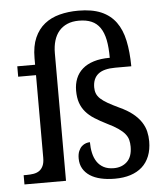

<svg xmlns="http://www.w3.org/2000/svg" viewBox="-54 -811 755 870"><g transform="rotate(-5 323.5 -376.5)"><path d="M433.1 -38.1Q469.7 -38.1 493.4 -60.5Q517.1 -83 517.1 -128.9Q517.1 -145.5 513.4 -159.7Q509.8 -173.8 499 -187Q488.3 -200.2 469.2 -213.4Q450.2 -226.6 419.9 -241.2Q388.7 -256.8 364.7 -272Q340.8 -287.1 325 -305.7Q309.1 -324.2 301 -347.7Q293 -371.1 293 -402.8Q293 -433.1 303 -458Q313 -482.9 333.3 -500.7Q353.5 -518.6 384.5 -528.3Q415.5 -538.1 458 -538.1Q458 -585.4 451.2 -619.4Q444.3 -653.3 429.2 -675.3Q414.1 -697.3 390.4 -707.5Q366.7 -717.8 333 -717.8Q302.7 -717.8 280 -708Q257.3 -698.2 242.2 -680.4Q227.1 -662.6 219.5 -637.2Q211.9 -611.8 211.9 -580.1V0H22.9V-42H36.1Q53.2 -42 68.1 -44.4Q83 -46.9 94 -54.4Q105 -62 111.6 -76.2Q118.2 -90.3 118.2 -113.8V-488.8H37.1V-536.1H118.2V-565.9Q118.2 -621.1 134.8 -658.7Q151.4 -696.3 180.4 -719.5Q209.5 -742.7 248.8 -752.9Q288.1 -763.2 334 -763.2Q396.5 -763.2 438 -745.4Q479.5 -727.5 504.6 -693.1Q529.8 -658.7 540.5 -607.9Q551.3 -557.1 551.8 -491.2H479Q425.8 -491.2 400.9 -470.9Q376 -450.7 376 -410.2Q376 -395 380.9 -382.6Q385.7 -370.1 397.9 -358.6Q410.2 -347.2 430.2 -335.7Q450.2 -324.2 480 -310.1Q517.6 -293 541.5 -273.7Q565.4 -254.4 579.1 -233.4Q592.8 -212.4 597.9 -190.4Q603 -168.5 603 -146Q603 -107.9 591.3 -78.6Q579.6 -49.3 557.9 -29.8Q536.1 -10.3 504.9 -0.2Q473.6 9.8 434.1 9.8Q398.9 9.8 370.1 3.2Q341.3 -3.4 320.8 -16.8Q300.3 -30.3 289.1 -50Q277.8 -69.8 277.8 -96.2Q277.8 -116.2 283.7 -129.6Q289.6 -143.1 298.3 -150.9Q307.1 -158.7 317.1 -161.9Q327.1 -165 335 -165Q335 -138.7 340.1 -115.7Q345.2 -92.8 356.7 -75.4Q368.2 -58.1 387 -48.1Q405.8 -38.1 433.1 -38.1Z"/></g></svg>

Font: Sahl Naskh
Style: Regular
Weight: 400
Designer: Pascal Zoghbi
Version: Version 1.001